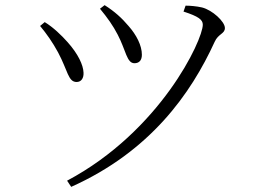

<svg xmlns="http://www.w3.org/2000/svg" viewBox="-20 -701 1040 747"><path d="M369 -667C398 -632 420 -601 438 -566C470 -505 473 -455 503 -455C521 -455 532 -466 532 -488C532 -524 511 -565 480 -600C454 -631 425 -657 387 -681ZM257 26C565 -112 723 -337 815 -538C829 -570 855 -569 855 -592C855 -617 806 -662 766 -672C744 -677 719 -679 702 -679L694 -656C753 -637 769 -624 769 -605C769 -545 604 -191 241 2ZM136 -600C161 -570 185 -536 206 -497C244 -426 245 -382 278 -382C297 -382 306 -398 305 -418C304 -448 284 -491 243 -537C220 -563 187 -595 154 -615Z"/></svg>

Font: Noto Serif TC Light
Style: Regular
Weight: 300
Designer: Ryoko NISHIZUKA 西塚涼子 (kana & ideographs); Frank Grießhammer (Latin, Greek & Cyrillic); Wenlong ZHANG 张文龙 (bopomofo); San
Foundry: Adobe
Version: Version 2.001;hotconv 1.1.0;makeotfexe 2.6.0